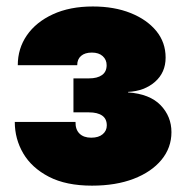

<svg xmlns="http://www.w3.org/2000/svg" viewBox="-20 -568 576 596"><path d="M265.6 8.3Q185.1 8.3 131.8 -19.3Q78.6 -46.9 52.2 -91.8Q25.9 -136.7 25.9 -189.5H214.4Q213.9 -166 226.8 -153.3Q239.7 -140.6 263.2 -140.6Q286.1 -140.6 298.8 -151.4Q311.5 -162.1 311.5 -178.7Q311.5 -199.2 297.1 -209.2Q282.7 -219.2 256.3 -219.2H208V-324.7H256.3Q282.2 -324.7 296.6 -335Q311 -345.2 311 -365.7Q311 -382.8 298.8 -393.8Q286.6 -404.8 265.1 -404.8Q243.7 -404.8 231.7 -394.5Q219.7 -384.3 219.7 -365.7H35.2Q35.2 -417.5 63.5 -458.5Q91.8 -499.5 144.3 -523.7Q196.8 -547.9 268.1 -547.9Q334.5 -547.9 385.3 -527.6Q436 -507.3 465.1 -471.9Q494.1 -436.5 494.1 -389.2Q494.1 -342.8 461.2 -314Q428.2 -285.2 377.4 -282.7V-281.2Q444.8 -276.4 478.5 -241.5Q512.2 -206.5 512.2 -157.7Q512.2 -109.4 481.2 -71.8Q450.2 -34.2 394.8 -12.9Q339.4 8.3 265.6 8.3Z"/></svg>

Font: Inter 18pt Black
Style: Regular
Weight: 900
Designer: Rasmus Andersson
Foundry: rsms
Version: Version 4.001;git-66647c0bb